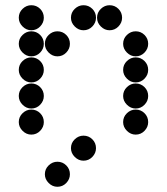

<svg xmlns="http://www.w3.org/2000/svg" viewBox="-20 -518 640 736"><path d="M52 -450Q52 -431 66.5 -416.5Q81 -402 100 -402Q120 -402 134 -416.5Q148 -431 148 -450Q148 -470 134 -484Q120 -498 100 -498Q81 -498 66.5 -484Q52 -470 52 -450ZM252 -450Q252 -431 266.5 -416.5Q281 -402 300 -402Q320 -402 334 -416.5Q348 -431 348 -450Q348 -470 334 -484Q320 -498 300 -498Q281 -498 266.5 -484Q252 -470 252 -450ZM352 -450Q352 -431 366.5 -416.5Q381 -402 400 -402Q420 -402 434 -416.5Q448 -431 448 -450Q448 -470 434 -484Q420 -498 400 -498Q381 -498 366.5 -484Q352 -470 352 -450ZM52 -350Q52 -331 66.5 -316.5Q81 -302 100 -302Q120 -302 134 -316.5Q148 -331 148 -350Q148 -370 134 -384Q120 -398 100 -398Q81 -398 66.5 -384Q52 -370 52 -350ZM152 -350Q152 -331 166.5 -316.5Q181 -302 200 -302Q220 -302 234 -316.5Q248 -331 248 -350Q248 -370 234 -384Q220 -398 200 -398Q181 -398 166.5 -384Q152 -370 152 -350ZM452 -350Q452 -331 466.5 -316.5Q481 -302 500 -302Q520 -302 534 -316.5Q548 -331 548 -350Q548 -370 534 -384Q520 -398 500 -398Q481 -398 466.5 -384Q452 -370 452 -350ZM52 -250Q52 -231 66.5 -216.5Q81 -202 100 -202Q120 -202 134 -216.5Q148 -231 148 -250Q148 -270 134 -284Q120 -298 100 -298Q81 -298 66.5 -284Q52 -270 52 -250ZM452 -250Q452 -231 466.5 -216.5Q481 -202 500 -202Q520 -202 534 -216.5Q548 -231 548 -250Q548 -270 534 -284Q520 -298 500 -298Q481 -298 466.5 -284Q452 -270 452 -250ZM52 -150Q52 -131 66.5 -116.5Q81 -102 100 -102Q120 -102 134 -116.5Q148 -131 148 -150Q148 -170 134 -184Q120 -198 100 -198Q81 -198 66.5 -184Q52 -170 52 -150ZM452 -150Q452 -131 466.5 -116.5Q481 -102 500 -102Q520 -102 534 -116.5Q548 -131 548 -150Q548 -170 534 -184Q520 -198 500 -198Q481 -198 466.5 -184Q452 -170 452 -150ZM52 -50Q52 -31 66.5 -16.5Q81 -2 100 -2Q120 -2 134 -16.5Q148 -31 148 -50Q148 -70 134 -84Q120 -98 100 -98Q81 -98 66.5 -84Q52 -70 52 -50ZM452 -50Q452 -31 466.5 -16.5Q481 -2 500 -2Q520 -2 534 -16.5Q548 -31 548 -50Q548 -70 534 -84Q520 -98 500 -98Q481 -98 466.5 -84Q452 -70 452 -50ZM252 50Q252 69 266.5 83.5Q281 98 300 98Q320 98 334 83.5Q348 69 348 50Q348 30 334 16Q320 2 300 2Q281 2 266.5 16Q252 30 252 50ZM152 150Q152 169 166.5 183.5Q181 198 200 198Q220 198 234 183.5Q248 169 248 150Q248 130 234 116Q220 102 200 102Q181 102 166.5 116Q152 130 152 150Z"/></svg>

Font: Matrix Sans Print
Style: Regular
Weight: 400
Designer: Brad Neil
Version: Version 1.100